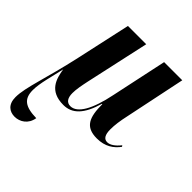

<svg xmlns="http://www.w3.org/2000/svg" viewBox="-222 -664 1032 1032"><g transform="rotate(45 293.5 -148.0)"><path d="M63 240C102 240 143 215 151 163C65 161 31 136 31 69C31 16 53 -55 68 -125C78 -63 96 10 204 10C270 10 316 -36 346 -141H349C349 -42 370 10 458 10C521 10 559 -18 586 -54L581 -61C557 -31 533 -15 512 -15C488 -15 475 -34 475 -76C475 -109 480 -145 490 -190L562 -536H424L356 -217C330 -89 288 -12 235 -12C206 -12 193 -34 193 -70C193 -99 200 -134 208 -172L288 -536H149L81 -226C37 -25 -8 86 -8 162C-8 218 25 240 63 240Z"/></g></svg>

Font: Noto Serif Display Condensed
Style: Bold Italic
Weight: 700
Width: 3
Italic angle: -12°
Designer: Monotype Design Team
Foundry: Monotype Imaging Inc.
Version: Version 2.009